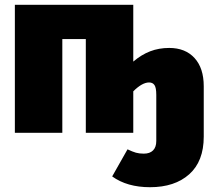

<svg xmlns="http://www.w3.org/2000/svg" viewBox="-20 -554 890 801"><path d="M830 -194V16Q830 119 769.5 173Q709 227 606 227Q510 227 448 182L512 69Q533 79 547 83Q561 87 580 87Q605 87 618.5 73.5Q632 60 632 34V-158Q632 -188 624.5 -199Q617 -210 602 -210Q573 -210 536 -173V0H338V-391H240V0H42V-534H536V-297Q570 -326 606.5 -340Q643 -354 686 -354Q753 -354 791.5 -312Q830 -270 830 -194Z"/></svg>

Font: Fira Sans Black
Style: Regular
Weight: 900
Designer: Carrois Corporate & Edenspiekermann AG
Foundry: Carrois Corporate GbR & Edenspiekermann AG
Version: Version 4.203